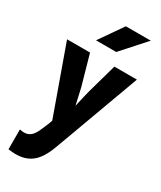

<svg xmlns="http://www.w3.org/2000/svg" viewBox="-297 -931 1211 1440"><g transform="rotate(30 308.5 -211.0)"><path d="M199 -630H374L556 -833H340ZM612 -528H417L345 -272C345 -272 321 -177 311 -128C300 -178 279 -270 279 -270L206 -528H7L216 56C211 77 187 130 175 157C154 205 128 239 76 239C65 239 52 237 39 234V406C62 409 83 411 103 411C238 411 298 332 346 197C364 147 612 -528 612 -528Z"/></g></svg>

Font: LINE Seed JP_OTF ExtraBold
Style: Regular
Weight: 800
Designer: LY Corporation & Fontrix & Fontworks
Version: Version 1.013